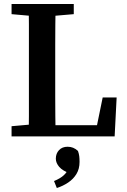

<svg xmlns="http://www.w3.org/2000/svg" viewBox="-20 -684 638 963"><path d="M38 0V-51L174 -63H187V0ZM123 0Q125 -51 125 -102Q125 -153 125 -203Q125 -253 125 -300V-355Q125 -407 125 -458.5Q125 -510 125 -562Q125 -614 123 -664H259Q258 -613 257.5 -561.5Q257 -510 257 -458.5Q257 -407 257 -355V-294Q257 -250 257 -201Q257 -152 257.5 -101.5Q258 -51 259 0ZM192 0V-56H497L460 -24L495 -195H565L555 0ZM38 -613V-664H350V-613L210 -601H174ZM379 128Q379 163 363.5 188.5Q348 214 322 231.5Q296 249 265 259L251 224Q283 211 301 194Q319 177 327 153L334 187Q294 173 277 153Q260 133 260 112Q260 86 276 69Q292 52 319 52Q334 52 346.5 57Q359 62 371 73Q376 87 377.5 99.5Q379 112 379 128Z"/></svg>

Font: Source Serif 4 18pt SemiBold
Style: Regular
Weight: 600
Designer: Frank Grießhammer
Foundry: Adobe Systems Incorporated
Version: Version 4.004;hotconv 1.0.116;makeotfexe 2.5.65601